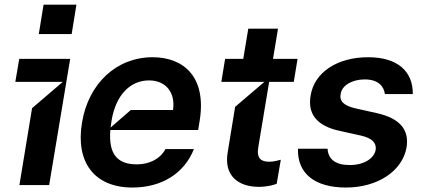

<svg xmlns="http://www.w3.org/2000/svg" viewBox="-20 -800 1831 830"><path d="M289.8 -652.7 310.4 -779.8H168.3L147.7 -652.7ZM192.5 0 283.4 -545.5H63.2L46.2 -446H251.4L118.6 -332.4L63.9 0Z M639.9 -552.6C482.6 -552.6 361.9 -437.9 334.5 -269.9C305.8 -98.4 388.1 10.7 552.6 10.7C679.7 10.7 777 -51.1 818.2 -155.5H695.3C672.6 -113.3 626.4 -89.5 571.7 -89.5C487.6 -89.5 448.5 -133.2 457 -237.9H836.6L843 -277C874.3 -468.4 773.1 -552.6 639.9 -552.6ZM545.5 -324.6 458.1 -248.6C459.2 -258.2 460.6 -268.5 462.4 -279.1C480.8 -390.3 543.7 -452.4 624.3 -452.4C698.2 -452.4 739 -398.4 728 -324.6Z M1250 -446 1266.3 -545.5H1160.2L1181.8 -676.1H1053.3L1031.6 -545.5H953.1L936.8 -446H1122.9L996.4 -338.1L964.5 -142.8C946.4 -40.1 1010.3 7.5 1098.7 7.8C1136.4 7.5 1165.1 -0.7 1176.1 -5.7L1193.9 -109.4C1177.6 -105.1 1162.3 -100.9 1144.2 -100.9C1111.5 -100.9 1087.7 -112.2 1096.6 -164.1L1143.5 -446Z M1475.5 10.7C1611.9 10.7 1719.8 -60 1737.6 -163.4C1749.6 -241.1 1707.4 -288.7 1608.3 -311.1L1518.8 -331C1465.2 -343.4 1446.4 -362.6 1452.8 -394.2C1457.7 -431.1 1502.8 -456.7 1556.5 -456.7C1614.7 -456.7 1639.6 -427.2 1643.8 -393.5H1764.6C1765.3 -491.5 1699.2 -552.6 1571.4 -552.6C1438.9 -552.6 1338.8 -487.9 1322.8 -387.1C1308.9 -307.5 1349.4 -255 1450.6 -233.7L1540.8 -213.8C1588.4 -202.8 1608.3 -182.5 1604 -152C1596.9 -114.3 1552.2 -86.3 1491.8 -86.6C1432.9 -86.3 1398.8 -109.7 1396 -157H1268.1C1264.9 -49 1341.6 10.7 1475.5 10.7Z"/></svg>

Font: Riot Sans 2.0
Style: Bold Italic
Weight: 600
Italic angle: -9.39999°
Designer: Rasmus Andersson
Foundry: rsms
Version: Version 3.006;hotconv 1.0.109;makeotfexe 2.5.65596